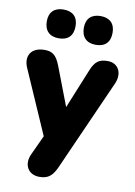

<svg xmlns="http://www.w3.org/2000/svg" viewBox="-99 -800 740 1052"><g transform="rotate(10 270.5 -274.0)"><path d="M374 -577C426 -577 454 -605 454 -658C454 -709 425 -737 374 -737C323 -737 294 -709 294 -658C294 -606 323 -577 374 -577ZM168 -577C220 -577 248 -605 248 -658C248 -709 220 -737 168 -737C117 -737 88 -709 88 -658C88 -606 117 -577 168 -577ZM195 189C239 189 265 174 289 122L516 -388C542 -448 514 -501 455 -501C408 -501 384 -485 363 -431L274 -213L191 -430C169 -486 146 -501 104 -501C27 -501 0 -448 26 -388L181 -34L130 76C103 136 133 189 195 189Z"/></g></svg>

Font: Nunito Black
Style: Regular
Weight: 900
Designer: Vernon Adams
Foundry: Vernon Adams
Version: Version 3.602